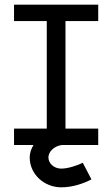

<svg xmlns="http://www.w3.org/2000/svg" viewBox="-20 -620 480 821"><path d="M40 0H123.3C113 16.8 107 34.9 107 53C107 126 170 181 242 181C290 181 337 165 371 147L334 76C310 88 270 101 242 101C209 101 187 77 187 53C187 31.6 207.7 5.4 244.1 0H400V-70H260V-530H400V-600H40V-530H180V-70H40Z"/></svg>

Font: KetosagCBd
Style: Regular
Weight: 500
Designer: gluk
Foundry: gluk
Version: Version 00.0024